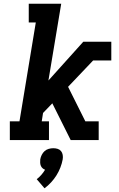

<svg xmlns="http://www.w3.org/2000/svg" viewBox="-20 -755 640 1035"><path d="M33 0V-101H85L173 -634H135V-735H310L241 -321L429 -530H580V-429H482L347 -287L440 -101H512V0H361L262 -198L212 -146L205 -101H244V0ZM220 260 178 211Q191 201 202.5 188Q214 175 223 160Q215 157 209 151.5Q203 146 200 138.5Q197 131 196.5 122Q196 113 197 104Q199 92 205 80Q211 68 220.5 59.5Q230 51 242.5 47.5Q255 44 267 44Q280 44 291 47.5Q302 51 309 59.5Q316 68 318 80Q320 92 318 104Q314 126 305.5 148Q297 170 284.5 190Q272 210 255.5 228Q239 246 220 260Z"/></svg>

Font: Iosevka Slab Extended Oblique
Style: Bold
Weight: 700
Width: 7
Italic angle: -9°
Monospace: yes
Designer: Belleve Invis
Foundry: Belleve Invis
Version: Version 11.1.1; ttfautohint (v1.8.3)